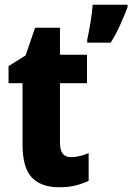

<svg xmlns="http://www.w3.org/2000/svg" viewBox="-20 -780 558 810"><path d="M279 -117Q233 -117 233 -177V-429H347V-549H233V-663H128L88 -546L16 -501V-429H75V-172Q75 -72 114.5 -31Q154 10 229 10Q269 10 298.5 2.5Q328 -5 354 -17V-134Q314 -117 279 -117ZM518 -760H371Q369 -729 361.5 -684Q354 -639 348 -613V-600H447Q470 -637 487 -675Q504 -713 518 -749Z"/></svg>

Font: Noto Sans Display SemiCondensed Extra
Style: Regular
Weight: 800
Width: 4
Designer: Monotype Design Team
Foundry: Monotype Imaging Inc.
Version: Version 1.900